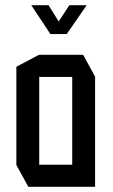

<svg xmlns="http://www.w3.org/2000/svg" viewBox="-20 -719 435 739"><path d="M131 -423V-508H300L346 -424V-423ZM89 0 43 -84V-85H258V0ZM43 -85V-462L130 -508H131V-85ZM258 0V-423H346V0ZM174 -588 101 -698V-699H167L231 -596ZM174 -588 247 -699H313V-698L237 -588Z"/></svg>

Font: Foldit
Style: Regular
Weight: 400
Version: Version 1.003